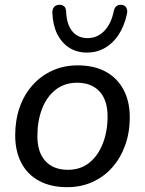

<svg xmlns="http://www.w3.org/2000/svg" viewBox="-20 -767 600 796"><path d="M258 9Q191 9 142.5 -17Q94 -43 68.5 -91.5Q43 -140 43 -206Q43 -269 61.5 -322Q80 -375 115 -414Q150 -453 197.5 -474.5Q245 -496 302 -496Q370 -496 418 -470Q466 -444 492 -395.5Q518 -347 518 -280Q518 -218 499 -165Q480 -112 445.5 -73Q411 -34 363.5 -12.5Q316 9 258 9ZM261 -63Q314 -63 350.5 -92.5Q387 -122 406.5 -172.5Q426 -223 426 -284Q426 -352 392.5 -388Q359 -424 300 -424Q247 -424 210 -394.5Q173 -365 154 -315Q135 -265 135 -203Q135 -135 168.5 -99Q202 -63 261 -63ZM341 -549Q298 -549 266.5 -569.5Q235 -590 217 -626.5Q199 -663 197 -715Q197 -728 203 -736.5Q209 -745 222 -747Q236 -748 244.5 -742Q253 -736 254 -721Q256 -666 279.5 -637.5Q303 -609 343 -609Q383 -609 412 -638.5Q441 -668 452 -722Q455 -736 463.5 -742Q472 -748 484 -747Q497 -746 503.5 -735.5Q510 -725 506 -708Q495 -658 471.5 -622.5Q448 -587 414.5 -568Q381 -549 341 -549Z"/></svg>

Font: Nunito ExtraLight Medium
Style: Italic
Weight: 500
Italic angle: -9°
Version: Version 3.602